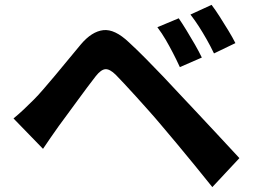

<svg xmlns="http://www.w3.org/2000/svg" viewBox="-20 -768 1040 783"><path d="M708.9 -693.4Q723 -673 740.6 -644.2Q758.2 -615.4 775.1 -586.1Q791.9 -556.7 803.1 -533.3L713.5 -494.3Q698.8 -526.3 684.6 -553.4Q670.5 -580.6 655.6 -606.2Q640.7 -631.8 621.8 -657ZM842.8 -748.2Q857.9 -728.5 875.9 -700.3Q893.9 -672 911.4 -643.3Q928.8 -614.7 940 -592.2L852.7 -550.1Q837.3 -582.1 822.2 -608.4Q807.2 -634.8 791.4 -659.5Q775.6 -684.2 756.7 -708.7ZM35.1 -284.9Q57.6 -303.6 76 -320.9Q94.5 -338.2 117.5 -361.2Q135 -378.6 156.9 -404.1Q178.9 -429.5 204.7 -460.2Q230.5 -490.9 257.2 -523.6Q283.9 -556.3 309.6 -586.8Q354 -639.5 401 -645Q447.9 -650.5 506 -595.2Q540 -564 575.6 -527.8Q611.1 -491.7 645.6 -455.7Q680.1 -419.7 709.6 -387.4Q743.6 -351.6 786.3 -305.8Q829 -260 873.7 -212.2Q918.3 -164.5 956.3 -123.2L845.9 -5Q812.8 -46.9 775 -92.7Q737.3 -138.5 701.1 -182.3Q664.9 -226.2 635.4 -260.3Q613.6 -286.4 587.3 -315.8Q560.9 -345.2 535.2 -373.9Q509.4 -402.6 487.4 -425.9Q465.4 -449.2 452.1 -463Q427.5 -487.2 409.6 -485.8Q391.8 -484.4 370.4 -457.2Q355.6 -438.4 336 -412.1Q316.4 -385.9 295.4 -357.1Q274.3 -328.4 254.5 -301.3Q234.7 -274.2 219.6 -253.9Q202.7 -230.4 185.6 -205.4Q168.5 -180.5 155.4 -161Z"/></svg>

Font: Noto Sans KR Thin
Style: Regular
Weight: 100
Designer: Ryoko NISHIZUKA 西塚涼子 (kana, bopomofo & ideographs); Paul D. Hunt (Latin, Greek & Cyrillic); Sandoll Communications 산돌커뮤니
Foundry: Adobe
Version: Version 2.004-H2;hotconv 1.0.118;makeotfexe 2.5.65603